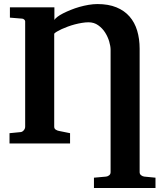

<svg xmlns="http://www.w3.org/2000/svg" viewBox="-20 -707 818 946"><path d="M668 141.1Q668 150.9 675.3 156.5Q682.6 162.1 690.9 163.1L746.1 168.5V219.2H442.9V168.5L502.9 163.1Q511.2 162.1 518.1 156.5Q524.9 150.9 524.9 141.1V-461.9Q524.9 -479 518.1 -502.4Q511.2 -525.9 497.8 -546.9Q484.4 -567.9 463.9 -582.5Q443.4 -597.2 416 -597.2Q400.9 -597.2 383.3 -594.2Q365.7 -591.3 348.1 -586.7Q330.6 -582 314 -575.9Q297.4 -569.8 283.7 -563.5Q270 -557.1 260.3 -551.3Q250.5 -545.4 247.1 -541V-83Q247.1 -73.2 254.4 -68.4Q261.7 -63.5 270 -62L325.2 -50.8V0H26.9V-50.8L82 -56.2Q90.3 -57.1 97.2 -65.2Q104 -73.2 104 -83V-602.1Q104 -606.4 99.1 -610.8Q94.2 -615.2 88.9 -615.2L28.8 -620.1V-670.9H248V-608.9Q252 -615.7 263.2 -624.3Q274.4 -632.8 291.3 -641.4Q308.1 -649.9 328.6 -658.2Q349.1 -666.5 371.3 -672.9Q393.6 -679.2 416.5 -683.1Q439.5 -687 460 -687Q514.2 -687 553.5 -670.9Q592.8 -654.8 618.2 -625.7Q643.6 -596.7 655.8 -556.2Q668 -515.6 668 -466.8Z"/></svg>

Font: Charis SIL
Style: Bold
Weight: 700
Foundry: SIL International
Version: Version 4.112